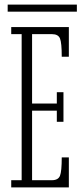

<svg xmlns="http://www.w3.org/2000/svg" viewBox="-20 -818 360 838"><path d="M29 0V-31.5H74.5V-669H29V-700H280.5V-570.5H249.5Q249.5 -631.5 241.8 -650.2Q234 -669 206.5 -669H120V-366H228V-415.5H257V-286.5H228V-335H120V-31.5H206.5Q234 -31.5 241.8 -50.8Q249.5 -70 249.5 -131H280.5V0ZM13.5 -767V-798H315.5V-767Z"/></svg>

Font: Imbue 10pt ExtraLight
Style: Regular
Weight: 200
Designer: Tyler Finck
Foundry: Etcetera Type Company
Version: Version 1.102; ttfautohint (v1.8.3)